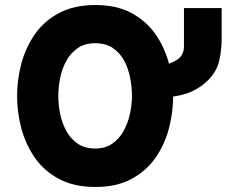

<svg xmlns="http://www.w3.org/2000/svg" viewBox="-20 -732 908 764"><path d="M359 12Q274.5 12 215 -19.8Q155.5 -51.5 118.8 -104.2Q82 -157 65 -221Q48 -285 48 -350Q48 -415 65 -479Q82 -543 118.8 -595.8Q155.5 -648.5 215 -680.2Q274.5 -712 359 -712Q444 -712 503 -680.2Q562 -648.5 598.8 -595.8Q635.5 -543 652.2 -479Q669 -415 669 -350Q669 -285 652.2 -221Q635.5 -157 598.8 -104.2Q562 -51.5 503 -19.8Q444 12 359 12ZM359 -141Q399 -141 427 -160.5Q455 -180 472.2 -211.5Q489.5 -243 497.2 -279.5Q505 -316 505 -350Q505 -386 497.8 -423Q490.5 -460 473.8 -491Q457 -522 428.8 -541Q400.5 -560 359 -560Q317 -560 288.8 -540.2Q260.5 -520.5 243.5 -489Q226.5 -457.5 219.2 -420.8Q212 -384 212 -350Q212 -315 219.5 -278.2Q227 -241.5 244.2 -210.2Q261.5 -179 289.8 -160Q318 -141 359 -141ZM602 -342V-464Q655.5 -475.5 683.8 -493.8Q712 -512 712 -547V-700H862V-577Q862 -533.5 852.5 -491.2Q843 -449 810 -415Q772 -376.5 722.2 -360Q672.5 -343.5 602 -342Z"/></svg>

Font: Overpass Black
Style: Regular
Weight: 900
Designer: Delve Withrington, Dave Bailey, Thomas Jockin
Foundry: Delve Fonts LLC
Version: Version 4.000; ttfautohint (v1.8.3)